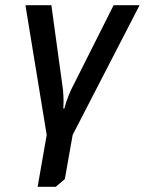

<svg xmlns="http://www.w3.org/2000/svg" viewBox="-20 -520 558 740"><path d="M125 200 160 0 78 -500H178L223 -172Q224 -163 224.5 -147Q225 -131 225 -126L224 -102H228L235 -126Q244 -152 253 -172L418 -500H518L260 0L230 170L195 200Z"/></svg>

Font: Scada
Style: Italic
Weight: 400
Italic angle: -10°
Designer: Jovanny Lemonad
Foundry: Jovanny Lemonad
Version: Version 4.100;PS 004.100;hotconv 1.0.88;makeotf.lib2.5.64775